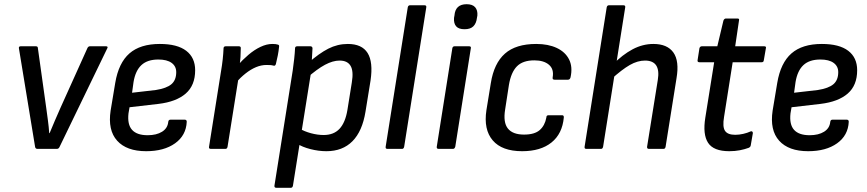

<svg xmlns="http://www.w3.org/2000/svg" viewBox="-20 -708 4124 913"><path d="M158 0Q149 0 147 -9L70 -478Q68 -488 79 -488H150Q160 -488 160 -480L200 -194Q204 -164 208 -134.5Q212 -105 214 -75H216Q228 -105 241 -134.5Q254 -164 267 -194L396 -480Q398 -484 401 -486Q404 -488 408 -488H484Q489 -488 491 -485.5Q493 -483 490 -478L263 -9Q259 0 250 0Z M675 11Q582 11 537 -39Q492 -89 506 -182L528 -314Q544 -409 595.5 -454Q647 -499 740 -499Q823 -499 865.5 -466.5Q908 -434 908 -374Q908 -302 863 -263Q818 -224 734 -214L596 -198L591 -169Q585 -116 608 -90.5Q631 -65 682 -65Q724 -65 750.5 -81.5Q777 -98 780 -128Q781 -139 791 -139H858Q868 -139 868 -129Q865 -64 812.5 -26.5Q760 11 675 11ZM608 -267 721 -280Q772 -288 795 -307.5Q818 -327 818 -365Q818 -393 796 -409Q774 -425 733 -425Q681 -425 652.5 -398.5Q624 -372 615 -318Z M983 0Q972 0 974 -10L1031 -369Q1036 -398 1039 -425.5Q1042 -453 1043 -478Q1043 -488 1054 -488H1115Q1125 -488 1125 -480Q1125 -460 1123.5 -436Q1122 -412 1118 -392L1116 -349L1062 -10Q1060 0 1052 0ZM1100 -313 1109 -396Q1133 -423 1161 -447Q1189 -471 1218.5 -485Q1248 -499 1275 -499Q1292 -499 1301 -496Q1305 -495 1306.5 -492.5Q1308 -490 1307 -485Q1305 -465 1301 -444.5Q1297 -424 1292 -404Q1289 -393 1280 -396Q1273 -398 1265.5 -398.5Q1258 -399 1247 -399Q1222 -399 1197 -388.5Q1172 -378 1147.5 -358.5Q1123 -339 1100 -313Z M1532 11Q1495 11 1456 1Q1417 -9 1393 -25L1402 -98Q1427 -83 1458.5 -74.5Q1490 -66 1519 -66Q1567 -66 1594.5 -95.5Q1622 -125 1632 -185L1653 -316Q1662 -370 1647 -395Q1632 -420 1595 -420Q1563 -420 1525.5 -400Q1488 -380 1438 -336L1445 -408Q1497 -454 1541 -476.5Q1585 -499 1634 -499Q1701 -499 1728 -456Q1755 -413 1742 -325L1718 -177Q1703 -84 1656 -36.5Q1609 11 1532 11ZM1294 185Q1284 185 1285 175L1372 -373Q1376 -401 1379 -428.5Q1382 -456 1383 -478Q1383 -488 1394 -488H1455Q1465 -488 1466 -479Q1465 -466 1464 -442.5Q1463 -419 1461 -406L1459 -364L1373 175Q1371 185 1363 185Z M1822 0Q1812 0 1814 -11L1919 -673Q1921 -683 1930 -683H1998Q2009 -683 2007 -673L1902 -11Q1900 0 1892 0Z M2066 0Q2055 0 2057 -11L2131 -479Q2133 -488 2142 -488H2210Q2221 -488 2219 -479L2145 -11Q2142 0 2134 0ZM2189 -569Q2161 -569 2149 -583Q2137 -597 2139 -623L2141 -634Q2143 -661 2157.5 -674.5Q2172 -688 2199 -688Q2227 -688 2239.5 -673.5Q2252 -659 2250 -634L2248 -623Q2245 -597 2231 -583Q2217 -569 2189 -569Z M2463 11Q2367 11 2323 -40.5Q2279 -92 2293 -184L2314 -313Q2329 -407 2381 -453Q2433 -499 2530 -499Q2587 -499 2627.5 -480Q2668 -461 2686 -425.5Q2704 -390 2693 -340Q2690 -329 2681 -329H2617Q2606 -329 2608 -340Q2615 -379 2590.5 -400Q2566 -421 2521 -421Q2466 -421 2438 -392.5Q2410 -364 2400 -304L2382 -187Q2372 -126 2395 -97Q2418 -68 2472 -68Q2522 -68 2546.5 -89.5Q2571 -111 2578 -149Q2578 -160 2588 -160H2653Q2662 -160 2661 -149Q2654 -72 2602.5 -30.5Q2551 11 2463 11Z M2768 0Q2758 0 2760 -11L2865 -673Q2867 -683 2876 -683H2944Q2955 -683 2953 -673L2848 -11Q2846 0 2838 0ZM3066 0Q3056 0 3057 -10L3108 -328Q3123 -420 3047 -420Q3012 -420 2975 -399Q2938 -378 2885 -330L2893 -400Q2940 -448 2988 -473.5Q3036 -499 3087 -499Q3153 -499 3182 -458.5Q3211 -418 3197 -336L3145 -10Q3143 0 3135 0Z M3448 11Q3373 11 3347 -29Q3321 -69 3334 -149L3376 -412H3306Q3296 -412 3297 -421L3306 -479Q3309 -488 3318 -488H3391L3420 -610Q3424 -620 3432 -620H3487Q3497 -620 3494 -610L3476 -488H3613Q3625 -488 3622 -479L3612 -421Q3611 -412 3602 -412H3464L3423 -152Q3415 -105 3427.5 -86Q3440 -67 3476 -67Q3495 -67 3514.5 -71.5Q3534 -76 3549 -83Q3554 -85 3557 -82.5Q3560 -80 3560 -75L3550 -17Q3549 -9 3540 -5Q3521 2 3498 6.5Q3475 11 3448 11Z M3823 11Q3730 11 3685 -39Q3640 -89 3654 -182L3676 -314Q3692 -409 3743.5 -454Q3795 -499 3888 -499Q3971 -499 4013.5 -466.5Q4056 -434 4056 -374Q4056 -302 4011 -263Q3966 -224 3882 -214L3744 -198L3739 -169Q3733 -116 3756 -90.5Q3779 -65 3830 -65Q3872 -65 3898.5 -81.5Q3925 -98 3928 -128Q3929 -139 3939 -139H4006Q4016 -139 4016 -129Q4013 -64 3960.5 -26.5Q3908 11 3823 11ZM3756 -267 3869 -280Q3920 -288 3943 -307.5Q3966 -327 3966 -365Q3966 -393 3944 -409Q3922 -425 3881 -425Q3829 -425 3800.5 -398.5Q3772 -372 3763 -318Z"/></svg>

Font: Sofia Sans Semi Condensed Medium
Style: Italic
Weight: 500
Italic angle: -9°
Version: Version 4.100